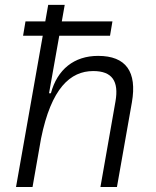

<svg xmlns="http://www.w3.org/2000/svg" viewBox="-20 -752 626 772"><path d="M383.8 0H450.2L510.3 -340.3C531.7 -463.4 486.8 -527.3 374.5 -527.3C277.8 -527.3 210.4 -472.7 184.6 -377H177.2L218.3 -608.4H422.4L432.1 -666H228.5L240.2 -732.4H173.8L162.1 -666H82.5L72.8 -608.4H151.9L44.4 0H110.8L145 -194.8C186 -397.5 262.7 -466.3 355 -466.3C431.2 -466.3 458.5 -425.3 444.3 -344.2Z"/></svg>

Font: Cascadia Code NF Light
Style: Italic
Weight: 300
Italic angle: -10°
Monospace: yes
Designer: Aaron Bell
Foundry: Saja Typeworks
Version: Version 2404.023